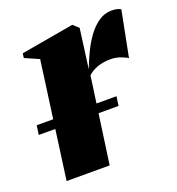

<svg xmlns="http://www.w3.org/2000/svg" viewBox="-118 -599 631 683"><g transform="rotate(-20 197.5 -258.0)"><path d="M20 0 80 -440 26.5 -463.5 29 -480.5 229 -515.5 250 -496.5 238 -406 230 -346.5Q240.5 -374.5 254.5 -404Q268.5 -433.5 286.8 -458.8Q305 -484 327.8 -499.8Q350.5 -515.5 377.5 -515.5Q391.5 -515.5 400 -512.8Q408.5 -510 412 -507.5L378 -334.5Q375 -338.5 355.5 -346.2Q336 -354 314 -354Q300.5 -354 288.2 -352Q276 -350 265.2 -346.2Q254.5 -342.5 245.2 -337Q236 -331.5 228.5 -324.5L183 0ZM290 -223 285 -188H-17L-12 -223Z"/></g></svg>

Font: Merriweather 144pt Black
Style: Italic
Weight: 900
Italic angle: -7.8°
Version: Version 2.101